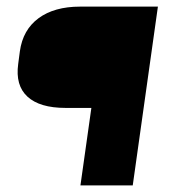

<svg xmlns="http://www.w3.org/2000/svg" viewBox="-20 -560 565 580"><path d="M457 -540 381 0H223L256 -234H178Q100 -234 63 -268Q26 -302 35 -367L40 -405Q49 -470 96.5 -505Q144 -540 222 -540Z"/></svg>

Font: Pathway Extreme 8pt Thin 12pt
Style: Bold Italic
Weight: 700
Italic angle: -8°
Version: Version 1.001;gftools[0.9.26]